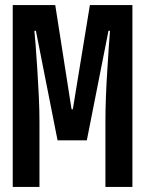

<svg xmlns="http://www.w3.org/2000/svg" viewBox="-20 -734 570 754"><path d="M30 0V-714H197L261 -305H266L333 -714H500V0H394V-259Q394 -302 396 -355Q398 -408 401.5 -460Q405 -512 407.5 -553Q410 -594 412 -613H406L321 -183H206L121 -613H115Q117 -596 120 -555.5Q123 -515 126.5 -462.5Q130 -410 132.5 -355Q135 -300 135 -254V0Z"/></svg>

Font: Noto Sans Mono Condensed SemiBold
Style: Regular
Weight: 600
Width: 3
Designer: Monotype Design Team
Foundry: Monotype Imaging Inc.
Version: Version 2.014